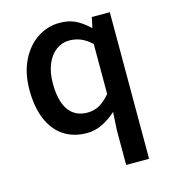

<svg xmlns="http://www.w3.org/2000/svg" viewBox="-105 -587 769 869"><g transform="rotate(-15 279.0 -152.5)"><path d="M392.1 -442.4 401.9 -489.7H486.3V197.3H378.9V32.7L383.8 -49.8Q353.5 -22 318.6 -4.9Q283.7 12.2 246.1 12.2Q183.6 12.2 138.2 -17.6Q92.8 -47.4 68.4 -104.7Q43.9 -162.1 43.9 -243.7Q43.9 -322.3 72.8 -380.9Q101.6 -439.5 149.4 -470.7Q197.3 -502 253.4 -502Q294.4 -502 325.2 -487.8Q356 -473.6 389.2 -442.4ZM378.9 -369.6Q353.5 -393.1 328.4 -403.3Q303.2 -413.6 275.4 -413.6Q241.2 -413.6 213.6 -393.3Q186 -373 169.9 -335Q153.8 -296.9 153.8 -245.1Q153.8 -161.6 184.1 -119.1Q214.4 -76.7 272.5 -76.7Q302.7 -76.7 328.1 -90.8Q353.5 -105 378.9 -135.3Z"/></g></svg>

Font: Varta
Style: Bold
Weight: 700
Designer: Joana Correia, Viktoriya Grabowska, Eben Sorkin
Foundry: Sorkin Type
Version: Version 1.002; ttfautohint (v1.3) -l 8 -r 24 -G 200 -x 12 -H